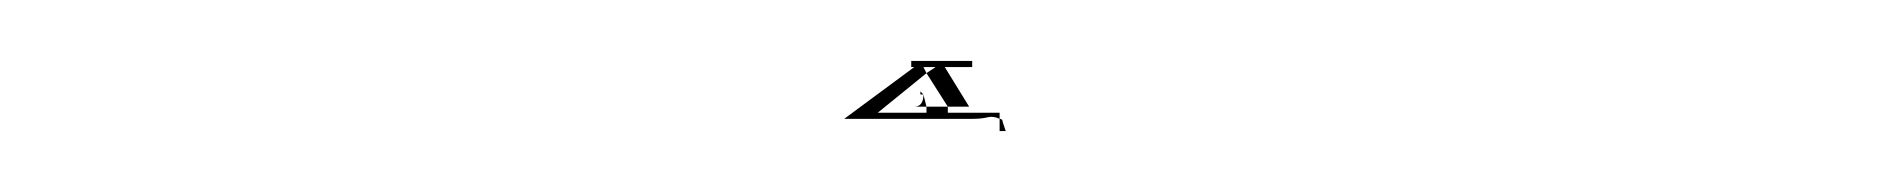

<svg xmlns="http://www.w3.org/2000/svg" viewBox="-20 -394 618 63"><path d="M308 -357V-355Q306 -356 304 -355.5Q302 -355 299 -355H265H257L280 -372H279V-374H290H299V-372H290L298 -359H291L284 -370L287 -372H283L284 -370L268 -357H284V-359H291V-357ZM282 -364 283 -363H282ZM284 -359H280Q283 -359 283 -363ZM308 -351V-355Q309 -355 309 -354L310 -351Z"/></svg>

Font: Noto Serif NarrowSemiBold
Style: Regular
Weight: 600
Width: 4
Designer: Monotype Design Team
Foundry: Monotype Imaging Inc.
Version: Version 1.001